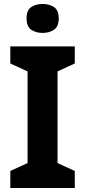

<svg xmlns="http://www.w3.org/2000/svg" viewBox="-20 -948 429 968"><path d="M357 0H32V-86L119 -126V-588L32 -628V-714H357V-628L270 -588V-126L357 -86ZM195 -928Q228 -928 252 -912.5Q276 -897 276 -855Q276 -814 252 -798Q228 -782 195 -782Q161 -782 137.5 -798Q114 -814 114 -855Q114 -897 137.5 -912.5Q161 -928 195 -928Z"/></svg>

Font: Noto Sans Gunjala Gondi
Style: Regular
Weight: 400
Designer: Ek Type
Foundry: Ek Type
Version: Version 1.004